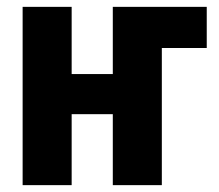

<svg xmlns="http://www.w3.org/2000/svg" viewBox="-20 -540 640 560"><path d="M46 0V-520H189V-324H309V-520H583V-400H452V0H309V-207H189V0Z"/></svg>

Font: Iosevka SS04 Heavy Extended
Style: Regular
Weight: 900
Width: 7
Monospace: yes
Designer: Belleve Invis
Foundry: Belleve Invis
Version: Version 19.0.0; ttfautohint (v1.8.4)